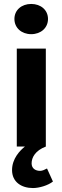

<svg xmlns="http://www.w3.org/2000/svg" viewBox="-20 -742 316 972"><path d="M147 210C178 210 223 197 248 177L218 111C206 117 195 123 183 123C160 123 140 111 140 85C140 55 159 20 212 0V-496H65V0H106C81 20 41 61 41 119C41 179 88 210 147 210ZM138 -569C187 -569 223 -601 223 -646C223 -691 187 -722 138 -722C89 -722 53 -691 53 -646C53 -601 89 -569 138 -569Z"/></svg>

Font: Giro Sans Regular
Style: Bold
Weight: 700
Designer: Paul D. Hunt
Foundry: Adobe Systems Incorporated
Version: Version 1.000;PS 1.0;hotconv 1.0.88;makeotf.lib2.5.647800